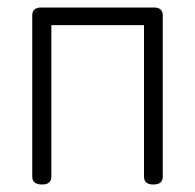

<svg xmlns="http://www.w3.org/2000/svg" viewBox="-20 -492 520 512"><path d="M90 -472H390Q414 -472 414 -451V-21Q414 0 389 0Q364 0 364 -21V-425H117V-21Q117 0 92 0Q66 0 66 -21V-451Q66 -472 90 -472Z"/></svg>

Font: Dosis
Style: Light
Weight: 300
Designer: Edgar Tolentino, Pablo Impallari, Igino Marini
Foundry: Edgar Tolentino, Pablo Impallari, Igino Marini
Version: Version 1.007